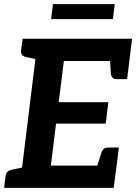

<svg xmlns="http://www.w3.org/2000/svg" viewBox="-26 -912 661 932"><path d="M69 0 158 -724H615L602 -616H284L259 -416H500L487 -312H246L221 -108H540L526 0ZM439 -85 465 -167Q469 -181 477 -188.5Q485 -196 499 -196H551L540 -108ZM507 -639 602 -616 591 -528H539Q526 -528 519.5 -535.5Q513 -543 512 -557ZM183 -724 157 -623 101 -635Q88 -638 81.5 -645Q75 -652 76 -666L84 -724ZM-6 0 1 -58Q3 -72 11.5 -79Q20 -86 34 -89L93 -101V0ZM222 -819 231 -892H531L522 -819Z"/></svg>

Font: Aleo
Style: Bold Italic
Weight: 700
Italic angle: -7°
Version: Version 2.001;gftools[0.9.29]